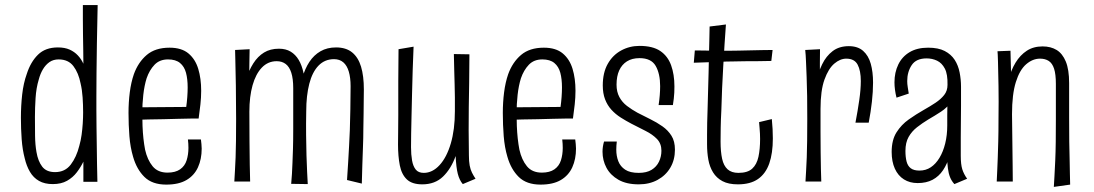

<svg xmlns="http://www.w3.org/2000/svg" viewBox="-20 -713 4290 753"><path d="M62 -251Q62 -298 67 -342.5Q72 -387 85 -423Q100 -470 129 -498.5Q158 -527 207 -527Q234 -527 253 -518.5Q272 -510 285.5 -495.5Q299 -481 307 -463Q307 -485 306.5 -515Q306 -545 305.5 -577.5Q305 -610 305 -640Q305 -670 305 -693H363Q361 -607 360 -541.5Q359 -476 358.5 -426Q358 -376 358 -335Q358 -311 358 -280Q358 -249 358.5 -214.5Q359 -180 359.5 -143.5Q360 -107 360.5 -70.5Q361 -34 362 0H307V-79Q297 -58 281.5 -37.5Q266 -17 243 -4Q220 9 187 9Q155 9 133 -3.5Q111 -16 97.5 -39Q84 -62 77 -92Q68 -126 65 -167Q62 -208 62 -251ZM117 -254Q117 -216 117.5 -180.5Q118 -145 123 -117Q129 -81 145.5 -59.5Q162 -38 196 -38Q235 -38 257.5 -67.5Q280 -97 291 -141Q297 -162 300 -184Q303 -206 304.5 -228.5Q306 -251 306 -272Q306 -301 304 -331Q302 -361 296 -386Q288 -427 268 -453.5Q248 -480 210 -480Q189 -480 174 -469.5Q159 -459 148.5 -441.5Q138 -424 132 -401Q122 -368 119.5 -328.5Q117 -289 117 -254Z M632 11Q577 11 546.5 -19Q516 -49 502 -98Q491 -135 487.5 -179Q484 -223 484 -270Q484 -312 489 -351Q494 -390 505 -422Q522 -469 555.5 -497.5Q589 -526 645 -526Q692 -526 719 -503.5Q746 -481 757.5 -443Q769 -405 769 -357Q769 -331 766 -303.5Q763 -276 759 -248L710 -291Q713 -312 714.5 -332.5Q716 -353 716 -370Q716 -403 709.5 -427.5Q703 -452 686 -466Q669 -480 639 -480Q606 -480 586 -459Q566 -438 555 -406Q546 -377 542 -341Q538 -305 538 -269Q538 -244 539 -218.5Q540 -193 542.5 -170Q545 -147 549 -126Q558 -86 578.5 -61Q599 -36 637 -36Q668 -36 686.5 -49Q705 -62 712 -84.5Q719 -107 719 -133Q719 -141 718.5 -149.5Q718 -158 717 -166H768Q769 -157 770 -148Q771 -139 771 -130Q771 -89 756.5 -57Q742 -25 711.5 -7Q681 11 632 11ZM507 -242 506 -292 759 -294V-248Q748 -248 727 -248Q706 -248 679 -247Q652 -246 621.5 -245.5Q591 -245 561.5 -244.5Q532 -244 507 -242Z M1187 9 1122 8Q1124 -13 1125 -31.5Q1126 -50 1127 -73.5Q1128 -97 1129 -129Q1130 -161 1130 -208Q1130 -234 1130 -256Q1130 -278 1130 -297Q1130 -316 1130 -333.5Q1130 -351 1130 -367Q1130 -404 1122.5 -427.5Q1115 -451 1100.5 -462Q1086 -473 1065 -473Q1031 -473 1007 -448Q983 -423 970.5 -378.5Q958 -334 958 -275L925 -242Q925 -285 930 -326Q935 -367 945.5 -402Q956 -437 973.5 -464.5Q991 -492 1015.5 -507Q1040 -522 1074 -522Q1101 -522 1120 -510.5Q1139 -499 1151.5 -478Q1164 -457 1170.5 -426.5Q1177 -396 1179 -358Q1181 -320 1181 -276Q1180 -227 1180.5 -183.5Q1181 -140 1182 -103.5Q1183 -67 1184.5 -38.5Q1186 -10 1187 9ZM899 -1Q900 -22 901.5 -44.5Q903 -67 904 -95.5Q905 -124 905.5 -161Q906 -198 906 -247Q906 -318 905 -377.5Q904 -437 903 -474.5Q902 -512 902 -517L959 -520Q959 -500 958 -464Q957 -428 957 -380.5Q957 -333 958 -275Q958 -212 958.5 -159.5Q959 -107 959.5 -67.5Q960 -28 961 -1ZM1399 7 1341 -7Q1344 -46 1345.5 -77.5Q1347 -109 1349 -139.5Q1351 -170 1352 -203Q1353 -239 1354 -283.5Q1355 -328 1355 -375Q1355 -408 1348 -432Q1341 -456 1326.5 -468.5Q1312 -481 1290 -481Q1254 -481 1229.5 -456Q1205 -431 1193 -384.5Q1181 -338 1181 -276L1147 -230Q1146 -280 1150.5 -325Q1155 -370 1165.5 -407Q1176 -444 1193.5 -470.5Q1211 -497 1237 -512Q1263 -527 1298 -527Q1337 -527 1361 -507.5Q1385 -488 1396 -451.5Q1407 -415 1407 -362Q1407 -343 1406.5 -319.5Q1406 -296 1406 -268Q1406 -240 1405 -207Q1405 -172 1403.5 -136.5Q1402 -101 1401 -65Q1400 -29 1399 7Z M1636 10Q1596 10 1575.5 -9.5Q1555 -29 1548 -64.5Q1541 -100 1541 -146Q1541 -169 1541.5 -198.5Q1542 -228 1542 -260.5Q1542 -293 1542 -326.5Q1542 -360 1542 -394Q1542 -428 1542.5 -460Q1543 -492 1543 -520L1602 -530Q1600 -485 1598.5 -437.5Q1597 -390 1596 -345Q1595 -300 1594 -260.5Q1593 -221 1592.5 -189Q1592 -157 1592 -136Q1592 -107 1596 -84Q1600 -61 1610.5 -48Q1621 -35 1642 -35Q1676 -35 1704 -65.5Q1732 -96 1748 -150.5Q1764 -205 1764 -277Q1764 -306 1764 -331Q1764 -356 1763 -381.5Q1762 -407 1761.5 -435.5Q1761 -464 1760 -501L1821 -500Q1821 -437 1820 -387Q1819 -337 1818.5 -292.5Q1818 -248 1818 -202.5Q1818 -157 1819 -103Q1819 -80 1822 -64Q1825 -48 1831 -36Q1837 -24 1845 -12L1795 9Q1782 -6 1775.5 -31Q1769 -56 1767 -101Q1749 -51 1717.5 -20.5Q1686 10 1636 10Z M2100 11Q2045 11 2014.5 -19Q1984 -49 1970 -98Q1959 -135 1955.5 -179Q1952 -223 1952 -270Q1952 -312 1957 -351Q1962 -390 1973 -422Q1990 -469 2023.5 -497.5Q2057 -526 2113 -526Q2160 -526 2187 -503.5Q2214 -481 2225.5 -443Q2237 -405 2237 -357Q2237 -331 2234 -303.5Q2231 -276 2227 -248L2178 -291Q2181 -312 2182.5 -332.5Q2184 -353 2184 -370Q2184 -403 2177.5 -427.5Q2171 -452 2154 -466Q2137 -480 2107 -480Q2074 -480 2054 -459Q2034 -438 2023 -406Q2014 -377 2010 -341Q2006 -305 2006 -269Q2006 -244 2007 -218.5Q2008 -193 2010.5 -170Q2013 -147 2017 -126Q2026 -86 2046.5 -61Q2067 -36 2105 -36Q2136 -36 2154.5 -49Q2173 -62 2180 -84.5Q2187 -107 2187 -133Q2187 -141 2186.5 -149.5Q2186 -158 2185 -166H2236Q2237 -157 2238 -148Q2239 -139 2239 -130Q2239 -89 2224.5 -57Q2210 -25 2179.5 -7Q2149 11 2100 11ZM1975 -242 1974 -292 2227 -294V-248Q2216 -248 2195 -248Q2174 -248 2147 -247Q2120 -246 2089.5 -245.5Q2059 -245 2029.5 -244.5Q2000 -244 1975 -242Z M2485 10Q2437 10 2405.5 -8Q2374 -26 2358.5 -55Q2343 -84 2343 -118Q2343 -128 2344.5 -138Q2346 -148 2349 -158H2399Q2398 -150 2397.5 -142Q2397 -134 2397 -126Q2397 -101 2405 -80.5Q2413 -60 2432 -47.5Q2451 -35 2485 -35Q2516 -35 2535.5 -47Q2555 -59 2564.5 -79Q2574 -99 2574 -122Q2574 -150 2556.5 -168Q2539 -186 2512 -199.5Q2485 -213 2456 -228Q2435 -239 2414.5 -252Q2394 -265 2378 -282.5Q2362 -300 2353 -323.5Q2344 -347 2344 -378Q2344 -428 2363.5 -462.5Q2383 -497 2416 -515Q2449 -533 2488 -533Q2540 -533 2569.5 -513Q2599 -493 2612 -457Q2625 -421 2625 -374Q2625 -362 2624.5 -350Q2624 -338 2622.5 -326Q2621 -314 2619 -301H2563Q2566 -321 2567.5 -339.5Q2569 -358 2569 -375Q2569 -424 2551.5 -454.5Q2534 -485 2488 -485Q2459 -485 2439 -472.5Q2419 -460 2408.5 -437Q2398 -414 2398 -381Q2398 -353 2409 -332.5Q2420 -312 2439 -297.5Q2458 -283 2480 -271Q2505 -258 2530.5 -245.5Q2556 -233 2578 -217.5Q2600 -202 2613.5 -180.5Q2627 -159 2627 -126Q2627 -86 2609 -55.5Q2591 -25 2559 -7.5Q2527 10 2485 10Z M2874 10Q2837 10 2813.5 -2.5Q2790 -15 2776.5 -37Q2763 -59 2758 -87Q2753 -115 2753 -147Q2753 -164 2753 -185.5Q2753 -207 2753.5 -232Q2754 -257 2755 -283Q2756 -319 2757 -356Q2758 -393 2759 -429Q2760 -465 2760.5 -498Q2761 -531 2762 -559.5Q2763 -588 2763 -609L2827 -617Q2824 -579 2821.5 -538Q2819 -497 2816.5 -453.5Q2814 -410 2812 -366.5Q2810 -323 2809 -280Q2807 -243 2806.5 -212Q2806 -181 2806 -158Q2806 -118 2812 -90.5Q2818 -63 2833.5 -49Q2849 -35 2876 -35Q2912 -35 2930 -51.5Q2948 -68 2954.5 -98Q2961 -128 2961 -168Q2961 -178 2960.5 -188.5Q2960 -199 2959 -210.5Q2958 -222 2957 -234L3007 -246Q3009 -226 3010 -207Q3011 -188 3011 -170Q3011 -112 2997 -72Q2983 -32 2953 -11Q2923 10 2874 10ZM2701 -467 2705 -515Q2707 -515 2724 -515Q2741 -515 2764 -514.5Q2787 -514 2808 -514Q2829 -514 2839 -514Q2855 -514 2876.5 -514.5Q2898 -515 2922 -515.5Q2946 -516 2969 -516.5Q2992 -517 3010 -517L3005 -474Q2994 -474 2978.5 -473.5Q2963 -473 2946.5 -473Q2930 -473 2913 -473Q2896 -473 2881 -472.5Q2866 -472 2855 -472Q2831 -472 2801.5 -470.5Q2772 -469 2746 -468.5Q2720 -468 2701 -467Z M3335 -232Q3344 -279 3350 -321Q3356 -363 3356 -395Q3356 -436 3343.5 -459.5Q3331 -483 3299 -483Q3275 -483 3252 -463.5Q3229 -444 3213.5 -401Q3198 -358 3198 -286L3164 -247Q3165 -276 3168 -314Q3171 -352 3180 -390.5Q3189 -429 3204.5 -461Q3220 -493 3245.5 -512.5Q3271 -532 3309 -532Q3344 -532 3365 -513.5Q3386 -495 3395 -463Q3404 -431 3404 -389Q3404 -354 3399.5 -314Q3395 -274 3387 -232ZM3139 -1Q3140 -22 3141.5 -44.5Q3143 -67 3144 -95.5Q3145 -124 3145.5 -161Q3146 -198 3146 -247Q3146 -295 3145.5 -336Q3145 -377 3143.5 -411.5Q3142 -446 3141 -472.5Q3140 -499 3138 -517L3196 -520Q3196 -500 3195.5 -467Q3195 -434 3195.5 -389Q3196 -344 3198 -286Q3198 -238 3198 -195Q3198 -152 3198.5 -115.5Q3199 -79 3199.5 -50Q3200 -21 3201 -1Z M3723 9Q3712 -3 3706 -18Q3700 -33 3697.5 -53Q3695 -73 3694.5 -97.5Q3694 -122 3694.5 -153Q3695 -184 3695 -221Q3695 -241 3695 -261Q3695 -281 3695.5 -300.5Q3696 -320 3696 -340Q3696 -360 3696 -380Q3697 -422 3685.5 -444Q3674 -466 3655 -475Q3636 -484 3614 -484Q3573 -484 3555.5 -457.5Q3538 -431 3538 -395Q3538 -384 3540 -371.5Q3542 -359 3544 -346L3496 -330Q3492 -346 3490 -361Q3488 -376 3488 -390Q3488 -429 3503 -460Q3518 -491 3547.5 -508.5Q3577 -526 3620 -526Q3660 -526 3685 -513Q3710 -500 3724 -478.5Q3738 -457 3743.5 -429Q3749 -401 3749 -373Q3749 -331 3749 -298.5Q3749 -266 3748.5 -236.5Q3748 -207 3748 -174.5Q3748 -142 3748 -102Q3748 -68 3754 -49Q3760 -30 3773 -12ZM3579 5Q3548 5 3525 -9.5Q3502 -24 3489.5 -51.5Q3477 -79 3477 -117Q3477 -164 3496 -194Q3515 -224 3544 -244.5Q3573 -265 3603 -282Q3628 -296 3649 -310Q3670 -324 3683 -340.5Q3696 -357 3696 -380L3726 -371Q3726 -337 3710.5 -314Q3695 -291 3670.5 -275Q3646 -259 3620 -244Q3597 -230 3576.5 -214Q3556 -198 3543.5 -176Q3531 -154 3531 -121Q3531 -97 3535.5 -79.5Q3540 -62 3552 -53Q3564 -44 3586 -44Q3611 -44 3630.5 -57Q3650 -70 3664.5 -94Q3679 -118 3687 -150.5Q3695 -183 3695 -221L3724 -276Q3724 -225 3719.5 -182Q3715 -139 3705 -104.5Q3695 -70 3678.5 -45.5Q3662 -21 3637.5 -8Q3613 5 3579 5Z M4177 11 4113 20Q4114 3 4115.5 -23Q4117 -49 4118.5 -82.5Q4120 -116 4120.5 -157Q4121 -198 4121 -246Q4121 -264 4121 -287.5Q4121 -311 4121 -336.5Q4121 -362 4121 -384Q4121 -422 4114 -443.5Q4107 -465 4093 -474Q4079 -483 4059 -483Q4030 -483 4004.5 -461Q3979 -439 3964 -391Q3949 -343 3949 -265L3916 -230Q3916 -274 3920.5 -317Q3925 -360 3935 -399Q3945 -438 3963 -467.5Q3981 -497 4007 -514Q4033 -531 4069 -531Q4101 -531 4124 -517Q4147 -503 4160 -471.5Q4173 -440 4173 -387Q4173 -362 4173 -344Q4173 -326 4173 -312Q4173 -298 4173 -284Q4173 -270 4173 -251Q4173 -198 4173.5 -157.5Q4174 -117 4175 -86Q4176 -55 4176 -31.5Q4176 -8 4177 11ZM3889 -1Q3890 -22 3891 -43.5Q3892 -65 3893 -92.5Q3894 -120 3895 -157Q3896 -194 3896 -247Q3897 -318 3896 -376Q3895 -434 3894 -470.5Q3893 -507 3892 -512L3943 -514Q3943 -499 3944 -474Q3945 -449 3945.5 -417Q3946 -385 3947 -346.5Q3948 -308 3949 -265Q3950 -192 3950.5 -143Q3951 -94 3951.5 -61Q3952 -28 3952 -1Z"/></svg>

Font: Truculenta Light
Style: Regular
Weight: 300
Version: Version 1.002